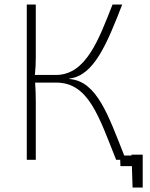

<svg xmlns="http://www.w3.org/2000/svg" viewBox="-20 -710 667 853"><path d="M564 -23V-19H532C461 -197 411 -350 288 -359V-361C397 -373 455 -515 523 -690H480C419 -535 363 -380 232 -377H135C138 -405 139 -429 139 -459V-690H99V0H139V-260C139 -288 138 -314 136 -343H230C374 -343 419 -192 496 0H514L515 28H566L569 123H614V-23Z"/></svg>

Font: Exo 2 Extra Light
Style: Regular
Weight: 250
Designer: Natanael Gama
Version: Version 1.001;PS 001.001;hotconv 1.0.88;makeotf.lib2.5.64775